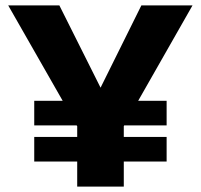

<svg xmlns="http://www.w3.org/2000/svg" viewBox="-20 -695 750 715"><path d="M107.5 -228H265.5L267.5 -225V-185H107.5V-93.5H267.5V0H441V-93.5H600.5V-185H441V-225L442.5 -228H600.5V-319.5H494.5L697 -675H506.5L354.5 -368.5L201 -675H10.5L213.5 -319.5H107.5Z"/></svg>

Font: Anybody
Style: Bold
Weight: 700
Designer: Tyler Finck
Foundry: Etcetera Type Company
Version: Version 1.110